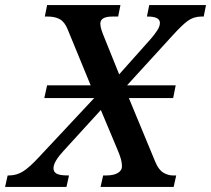

<svg xmlns="http://www.w3.org/2000/svg" viewBox="-67 -734 829 754"><path d="M-47 0 -37 -45H-32Q-2 -45 23 -60.5Q48 -76 86 -117L303 -349H107L118 -399H289L199 -618Q187 -648 168 -658.5Q149 -669 121 -669H109L118 -714H406L397 -669H374Q327 -669 327 -641Q327 -631 331.5 -616.5Q336 -602 345 -581L401 -442L524 -580Q538 -596 549.5 -613Q561 -630 561 -644Q561 -669 513 -669H510L519 -714H742L733 -669H724Q694 -669 671 -652.5Q648 -636 611 -595L432 -399H623L613 -349H439L543 -98Q556 -67 574.5 -56Q593 -45 612 -45H625L615 0H328L338 -45H350Q380 -45 396 -55Q412 -65 412 -80Q412 -94 408 -109Q404 -124 392 -152L329 -302L183 -142Q165 -123 154 -105Q143 -87 143 -73Q143 -59 155.5 -52Q168 -45 200 -45H204L194 0Z"/></svg>

Font: Noto Serif Medium
Style: Italic
Weight: 500
Italic angle: -12°
Designer: Monotype Design Team
Foundry: Monotype Imaging Inc.
Version: Version 2.014; ttfautohint (v1.8.4.7-5d5b)